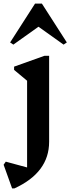

<svg xmlns="http://www.w3.org/2000/svg" viewBox="-48 -802 390 1063"><path d="M19 241 -28 110 -16 93 102 125V-355L30 -415V-433L198 -493H224V-17Q224 153 32 241ZM26 -555 8 -567 146 -782H184L322 -567L304 -555L165 -654Z"/></svg>

Font: Platypi Medium
Style: Regular
Weight: 500
Designer: David Sargent
Foundry: Bolt Cutter Type
Version: Version 1.200; ttfautohint (v1.8.4.7-5d5b)